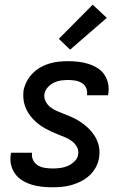

<svg xmlns="http://www.w3.org/2000/svg" viewBox="-20 -788 540 816"><path d="M203 8Q180 8 157.5 5.5Q135 3 114 -3.5Q93 -10 75 -21Q57 -32 44.5 -49Q32 -66 27 -88Q22 -110 26 -133L27 -139H117L116 -137Q114 -120 121.5 -106Q129 -92 142 -84.5Q155 -77 171.5 -74.5Q188 -72 204 -72Q220 -72 236 -74Q252 -76 267.5 -82.5Q283 -89 296.5 -102Q310 -115 312 -131Q315 -148 307.5 -162.5Q300 -177 287 -187Q274 -197 259 -203.5Q244 -210 228.5 -216Q213 -222 199 -228.5Q185 -235 170.5 -243Q156 -251 143.5 -261Q131 -271 120 -282.5Q109 -294 100.5 -307.5Q92 -321 86.5 -336.5Q81 -352 79.5 -369Q78 -386 80 -403Q84 -423 93.5 -441.5Q103 -460 118 -475.5Q133 -491 151.5 -501.5Q170 -512 190 -518Q210 -524 230 -526Q250 -528 270 -528Q292 -528 313.5 -525.5Q335 -523 355.5 -516.5Q376 -510 394 -499Q412 -488 423.5 -471Q435 -454 439.5 -433Q444 -412 440 -389L439 -383H349L350 -386Q352 -401 346 -414.5Q340 -428 327.5 -435.5Q315 -443 300 -445.5Q285 -448 270 -448Q255 -448 239.5 -446Q224 -444 209.5 -437Q195 -430 183.5 -417.5Q172 -405 169 -390Q166 -373 173.5 -358Q181 -343 193.5 -333Q206 -323 221 -316.5Q236 -310 251.5 -304Q267 -298 282 -291.5Q297 -285 310.5 -277Q324 -269 337 -259Q350 -249 361 -237.5Q372 -226 381 -212.5Q390 -199 395.5 -183.5Q401 -168 402.5 -151.5Q404 -135 401 -118Q398 -97 387.5 -77.5Q377 -58 361 -43Q345 -28 325.5 -18Q306 -8 285.5 -2Q265 4 244 6Q223 8 203 8ZM278 -577 230 -623 374 -768 434 -712Z"/></svg>

Font: Iosevka SS18 Medium
Style: Italic
Weight: 500
Italic angle: -9°
Monospace: yes
Designer: Belleve Invis
Foundry: Belleve Invis
Version: Version 25.1.1; ttfautohint (v1.8.4)